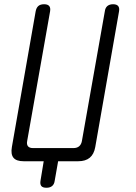

<svg xmlns="http://www.w3.org/2000/svg" viewBox="-20 -760 640 905"><path d="M171 91 186 0H91Q57 0 43.5 -16.5Q30 -33 36 -67L148 -706Q151 -723 160.5 -731.5Q170 -740 188 -740Q205 -740 212 -731.5Q219 -723 216 -706L108 -95Q105 -79 112 -70.5Q119 -62 136 -62H326Q343 -62 353 -70.5Q363 -79 366 -95L474 -706Q476 -723 486 -731.5Q496 -740 513 -740Q530 -740 537 -731.5Q544 -723 541 -706L429 -67Q423 -33 403 -16.5Q383 0 349 0H254L238 91Q236 108 226 116.5Q216 125 199 125Q181 125 174.5 116.5Q168 108 171 91Z"/></svg>

Font: Maple Mono NL ExtraLight
Style: Italic
Weight: 275
Italic angle: -10°
Monospace: yes
Designer: subframe7536
Version: Version 7.000